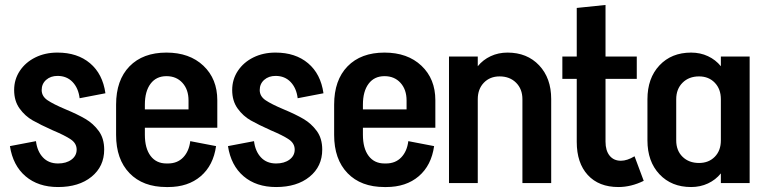

<svg xmlns="http://www.w3.org/2000/svg" viewBox="-20 -738 3072 774"><path d="M245 -297Q293 -277 324.5 -258.5Q356 -240 378 -210Q400 -180 400 -135Q400 -67 349 -25.5Q298 16 214 16Q134 16 83 -27.5Q32 -71 20 -149L125 -169Q130 -128 153 -103.5Q176 -79 214 -79Q247 -79 268 -94.5Q289 -110 289 -135Q289 -160 265.5 -176Q242 -192 192 -213Q143 -235 112 -252.5Q81 -270 59 -300.5Q37 -331 37 -375Q37 -418 60 -452.5Q83 -487 122.5 -506.5Q162 -526 211 -526H212Q292 -526 343 -483Q394 -440 405 -362L301 -342Q296 -383 272.5 -407.5Q249 -432 212 -432Q184 -432 166 -416Q148 -400 148 -375Q148 -350 171.5 -334Q195 -318 245 -297Z M856 -223H564V-195Q564 -140 587 -109.5Q610 -79 651 -79H657Q695 -79 718.5 -103.5Q742 -128 747 -169L851 -149Q840 -71 789 -27.5Q738 16 658 16H651Q556 16 502 -40Q448 -96 448 -194V-316Q448 -415 502 -470.5Q556 -526 651 -526Q744 -526 800 -473Q856 -420 856 -334ZM740 -297V-333Q740 -377 715.5 -404Q691 -431 651 -431Q610 -431 587 -400.5Q564 -370 564 -316V-297Z M1124 -297Q1172 -277 1203.5 -258.5Q1235 -240 1257 -210Q1279 -180 1279 -135Q1279 -67 1228 -25.5Q1177 16 1093 16Q1013 16 962 -27.5Q911 -71 899 -149L1004 -169Q1009 -128 1032 -103.5Q1055 -79 1093 -79Q1126 -79 1147 -94.5Q1168 -110 1168 -135Q1168 -160 1144.5 -176Q1121 -192 1071 -213Q1022 -235 991 -252.5Q960 -270 938 -300.5Q916 -331 916 -375Q916 -418 939 -452.5Q962 -487 1001.5 -506.5Q1041 -526 1090 -526H1091Q1171 -526 1222 -483Q1273 -440 1284 -362L1180 -342Q1175 -383 1151.5 -407.5Q1128 -432 1091 -432Q1063 -432 1045 -416Q1027 -400 1027 -375Q1027 -350 1050.5 -334Q1074 -318 1124 -297Z M1735 -223H1443V-195Q1443 -140 1466 -109.5Q1489 -79 1530 -79H1536Q1574 -79 1597.5 -103.5Q1621 -128 1626 -169L1730 -149Q1719 -71 1668 -27.5Q1617 16 1537 16H1530Q1435 16 1381 -40Q1327 -96 1327 -194V-316Q1327 -415 1381 -470.5Q1435 -526 1530 -526Q1623 -526 1679 -473Q1735 -420 1735 -334ZM1619 -297V-333Q1619 -377 1594.5 -404Q1570 -431 1530 -431Q1489 -431 1466 -400.5Q1443 -370 1443 -316V-297Z M2202 0H2086V-338Q2086 -379 2060.5 -404.5Q2035 -430 1994 -430Q1955 -430 1930.5 -404.5Q1906 -379 1906 -338V0H1790V-510H1906V-471Q1927 -497 1958 -511.5Q1989 -526 2026 -526Q2105 -526 2153.5 -474.5Q2202 -423 2202 -339Z M2575 -9Q2524 16 2473 16Q2394 16 2349.5 -32.5Q2305 -81 2305 -166V-420H2247V-510H2305V-706L2421 -718V-510H2547V-420H2421V-167Q2421 -131 2437.5 -110.5Q2454 -90 2483 -90Q2508 -90 2538 -108Z M2886 -510H3002V0H2886V-39Q2865 -13 2834 1.5Q2803 16 2766 16Q2687 16 2638.5 -35.5Q2590 -87 2590 -172V-338Q2590 -423 2638.5 -474.5Q2687 -526 2766 -526Q2803 -526 2834 -511.5Q2865 -497 2886 -471ZM2886 -172V-338Q2886 -379 2861.5 -404.5Q2837 -430 2798 -430Q2757 -430 2731.5 -404.5Q2706 -379 2706 -338V-172Q2706 -131 2731.5 -106Q2757 -81 2798 -81Q2837 -81 2861.5 -106Q2886 -131 2886 -172Z"/></svg>

Font: Akshar Medium
Style: Regular
Weight: 500
Designer: Tall Chai
Foundry: Tall Chai
Version: Version 1.000